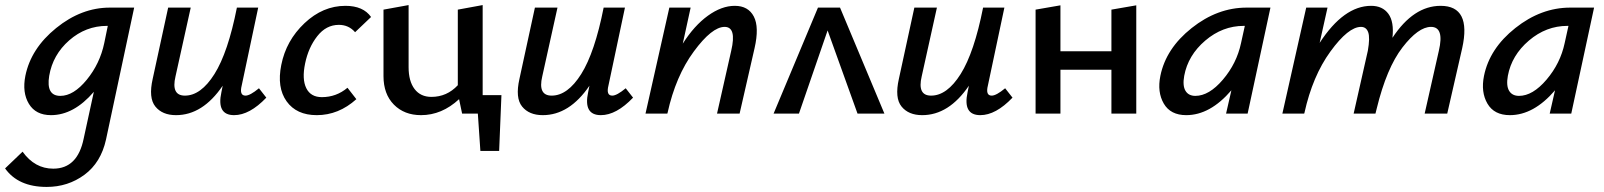

<svg xmlns="http://www.w3.org/2000/svg" viewBox="-81 -448 6326 757"><path d="M352 -418H448L337 102Q317 193 252 241Q187 289 103 289Q-9 289 -61 216L8 150Q56 217 129 217Q225 217 249 98L289 -86Q210 6 120 6Q60 6 33 -38.5Q6 -83 19 -149Q41 -257 140.5 -337.5Q240 -418 352 -418ZM157 -70Q209 -70 261 -133.5Q313 -197 330 -278L344 -346H341Q257 -346 192 -289Q127 -232 113 -149Q100 -70 157 -70Z M940 -100 969 -63Q903 6 842 6Q772 6 792 -85L797 -110Q718 6 613 6Q559 6 531.5 -28Q504 -62 521 -137L582 -418H671L611 -147Q593 -71 648 -71Q711 -71 764.5 -156Q818 -241 853 -418H937L872 -111Q862 -71 887 -71Q905 -71 940 -100Z M1319 -321Q1294 -350 1255 -350Q1205 -350 1170 -305.5Q1135 -261 1122 -198Q1109 -136 1126.5 -100.5Q1144 -65 1188 -65Q1245 -65 1289 -102L1324 -57Q1254 6 1168 6Q1088 6 1049 -48.5Q1010 -103 1028 -192Q1047 -288 1119.5 -356.5Q1192 -425 1281 -425Q1351 -425 1382 -381Z M1822 -73H1896L1887 147H1813L1803 0H1741L1729 -57Q1661 6 1579 6Q1513 6 1472 -35.5Q1431 -77 1431 -148V-410L1530 -428V-183Q1530 -128 1553.5 -97Q1577 -66 1620 -66Q1681 -66 1724 -112V-410L1822 -428Z M2386 -100 2415 -63Q2349 6 2288 6Q2218 6 2238 -85L2243 -110Q2164 6 2059 6Q2005 6 1977.5 -28Q1950 -62 1967 -137L2028 -418H2117L2057 -147Q2039 -71 2094 -71Q2157 -71 2210.5 -156Q2264 -241 2299 -418H2383L2318 -111Q2308 -71 2333 -71Q2351 -71 2386 -100Z M2816 -425Q2869 -425 2891 -383Q2913 -341 2894 -258L2835 0H2746L2802 -248Q2824 -342 2776 -342Q2726 -342 2654.5 -245Q2583 -148 2551 -3L2550 0H2464L2558 -418H2642L2611 -276Q2656 -347 2710 -386Q2764 -425 2816 -425Z M3406 0H3300L3182 -328L3069 0H2969L3144 -418H3231Z M3882 -100 3911 -63Q3845 6 3784 6Q3714 6 3734 -85L3739 -110Q3660 6 3555 6Q3501 6 3473.5 -28Q3446 -62 3463 -137L3524 -418H3613L3553 -147Q3535 -71 3590 -71Q3653 -71 3706.5 -156Q3760 -241 3795 -418H3879L3814 -111Q3804 -71 3829 -71Q3847 -71 3882 -100Z M4301 -410 4399 -427V0H4301V-173H4100V0H4002V-410L4100 -427V-246H4301Z M4834 -418H4928L4838 0H4753L4774 -92Q4690 6 4596 6Q4534 6 4507.5 -39.5Q4481 -85 4494 -149Q4516 -257 4617.5 -337.5Q4719 -418 4834 -418ZM4632 -70Q4686 -70 4740.5 -134Q4795 -198 4812 -278L4827 -346H4823Q4739 -346 4671 -288Q4603 -230 4588 -149Q4581 -110 4593 -90Q4605 -70 4632 -70Z M5599 -425Q5721 -425 5684 -258L5625 0H5536L5592 -248Q5614 -342 5561 -342Q5511 -342 5448.5 -261Q5386 -180 5347 -20L5342 0H5256L5312 -248Q5321 -299 5313.5 -320.5Q5306 -342 5285 -342Q5235 -342 5164.5 -245Q5094 -148 5062 -3L5061 0H4975L5069 -418H5153L5122 -279Q5217 -425 5325 -425Q5370 -425 5393 -393.5Q5416 -362 5409 -299Q5492 -425 5599 -425Z M6110 -418H6204L6114 0H6029L6050 -92Q5966 6 5872 6Q5810 6 5783.5 -39.5Q5757 -85 5770 -149Q5792 -257 5893.5 -337.5Q5995 -418 6110 -418ZM5908 -70Q5962 -70 6016.5 -134Q6071 -198 6088 -278L6103 -346H6099Q6015 -346 5947 -288Q5879 -230 5864 -149Q5857 -110 5869 -90Q5881 -70 5908 -70Z"/></svg>

Font: EauTestInfant Semibold
Style: Italic
Weight: 600
Italic angle: -12°
Designer: Christian Thalmann (Catharsis Fonts)
Version: Version 0.001;PS 000.001;hotconv 1.0.88;makeotf.lib2.5.64775